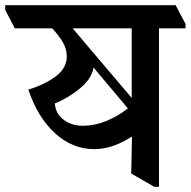

<svg xmlns="http://www.w3.org/2000/svg" viewBox="-60 -677 734 739"><path d="M654 -585V-568H552V42H534L445 -9L448 -149L445 -150Q417 -131 379.5 -117Q342 -103 302 -103Q219 -103 152 -164Q85 -225 49 -332Q116 -353 156.5 -384.5Q197 -416 197 -460Q197 -487 183.5 -511.5Q170 -536 141 -568H-3L-40 -639V-657H616ZM221 -566Q239 -546 255 -526L447 -300V-568H221ZM432 -260 300 -417Q293 -374 247.5 -336.5Q202 -299 151 -279Q154 -239 185 -216Q216 -193 258 -193Q306 -193 352 -212.5Q398 -232 432 -260Z"/></svg>

Font: Martel
Style: Bold
Weight: 700
Designer: Dan Reynolds
Foundry: Dan Reynolds
Version: Version 1.001; ttfautohint (v1.1) -l 5 -r 5 -G 72 -x 0 -D la